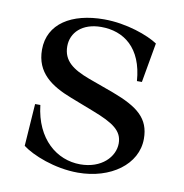

<svg xmlns="http://www.w3.org/2000/svg" viewBox="-65 -576 620 648"><g transform="rotate(10 245.0 -251.5)"><path d="M427 -464C394 -486 319 -514 241 -514C130 -514 52 -466 52 -377C52 -298 107 -261 177 -234L257 -203C330 -175 362 -153 362 -110C362 -64 319 -18 246 -18C166 -18 92 -77 79 -192H61L51 -47C85 -21 163 11 243 11C355 11 443 -52 443 -140C443 -210 401 -243 313 -276L225 -308C169 -329 134 -353 134 -403C134 -450 171 -487 236 -487C313 -487 378 -441 386 -328H403Z"/></g></svg>

Font: Ortica Linear
Style: Regular
Weight: 400
Designer: Benedetta Bovani
Foundry: Collletttivo
Version: Version 2.000;Glyphs 3.1.2 (3151)